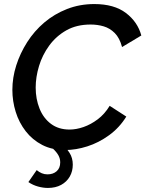

<svg xmlns="http://www.w3.org/2000/svg" viewBox="-20 -734 717 947"><path d="M301 6Q237 6 188.5 -19Q140 -44 107 -86.5Q74 -129 57.5 -182Q41 -235 41 -291Q41 -351 60 -411Q79 -471 114 -526Q149 -581 198.5 -623Q248 -665 310.5 -689.5Q373 -714 445 -714Q543 -714 601 -670Q659 -626 677 -559L582 -502Q570 -547 546 -571Q522 -595 491.5 -604Q461 -613 427 -613Q358 -613 307.5 -584.5Q257 -556 223 -509.5Q189 -463 172.5 -408.5Q156 -354 156 -302Q156 -246 175 -198.5Q194 -151 231.5 -123Q269 -95 323 -95Q356 -95 392 -107.5Q428 -120 462 -145.5Q496 -171 521 -212L603 -159Q569 -104 518 -67Q467 -30 410.5 -12Q354 6 301 6ZM216 193Q193 193 167.5 186Q142 179 120 164L161 105Q173 115 186 120.5Q199 126 214 126Q242 126 259.5 110.5Q277 95 277 67Q277 48 268 32Q259 16 242 0L284 -26Q307 -5 323 20Q339 45 339 78Q339 111 324 137Q309 163 281.5 178Q254 193 216 193Z"/></svg>

Font: Raleway Thin SemiBold
Style: Italic
Weight: 600
Italic angle: -12°
Version: Version 4.026